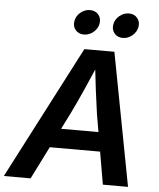

<svg xmlns="http://www.w3.org/2000/svg" viewBox="-87 -994 866 1047"><g transform="rotate(5 345.5 -471.0)"><path d="M-26.4 0 350.6 -727.5H515.1L653.3 0H515.6L450.2 -379.4Q441.9 -436.5 432.6 -509.5Q423.3 -582.5 413.1 -676.8H443.4Q403.8 -584.5 371.3 -511.5Q338.9 -438.5 310.1 -379.4L120.1 0ZM153.3 -178.2 170.9 -283.7H550.3L533.2 -178.2ZM553.7 -806.6Q524.9 -806.6 508.1 -826.4Q491.2 -846.2 496.1 -874.5Q500.5 -902.8 523.9 -922.6Q547.4 -942.4 576.2 -942.4Q605.5 -942.4 622.1 -922.6Q638.7 -902.8 634.3 -874.5Q629.4 -846.2 606 -826.4Q582.5 -806.6 553.7 -806.6ZM340.8 -806.6Q312 -806.6 295.2 -826.4Q278.3 -846.2 283.2 -874.5Q287.6 -902.8 311 -922.6Q334.5 -942.4 363.3 -942.4Q392.6 -942.4 409.2 -922.6Q425.8 -902.8 421.4 -874.5Q417 -846.2 393.3 -826.4Q369.6 -806.6 340.8 -806.6Z"/></g></svg>

Font: Inter 20pt SemiBold
Style: Italic
Weight: 600
Italic angle: -9.3988°
Version: Version 4.001;git-66647c0bb